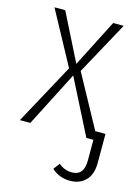

<svg xmlns="http://www.w3.org/2000/svg" viewBox="-111 -585 617 850"><g transform="rotate(15 197.0 -160.0)"><path d="M347.2 -39.1H394V94.2Q394 146.5 366.9 174.3Q339.8 202.1 295.9 202.1Q245.1 202.1 210.9 169.9L232.9 141.1Q259.3 164.1 293.9 164.1Q349.1 164.1 349.1 95.2V0H316.9L189 -252L60.1 0H12.2L163.1 -277.8L30.8 -522H80.1L189 -305.2L299.8 -522H348.1L215.8 -279.8Z"/></g></svg>

Font: Fira Sans Compressed ExtraLight
Style: Regular
Weight: 250
Width: 1
Designer: Carrois Corporate & Edenspiekermann AG
Foundry: Carrois Corporate GbR & Edenspiekermann AG
Version: Version 4.203;PS 004.203;hotconv 1.0.88;makeotf.lib2.5.64775